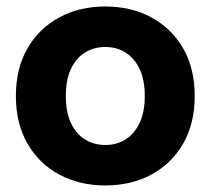

<svg xmlns="http://www.w3.org/2000/svg" viewBox="-20 -554 643 586"><path d="M301.4 12Q222.4 12 160.7 -21.3Q99 -54.6 63.8 -115.9Q28.5 -177.2 28.5 -260.9Q28.5 -345.4 63.8 -406.3Q99 -467.3 160.7 -500.7Q222.4 -534.2 301.4 -534.2Q380.7 -534.2 442.3 -500.7Q503.9 -467.3 539.1 -406.3Q574.3 -345.4 574.3 -260.9Q574.3 -177.2 539.1 -115.9Q503.9 -54.6 442.3 -21.3Q380.7 12 301.4 12ZM301.4 -111.5Q336.6 -111.5 363.7 -128.8Q390.8 -146.1 406.3 -179.4Q421.9 -212.6 421.9 -260.9Q421.9 -309.6 406.3 -342.8Q390.8 -376 363.7 -393.3Q336.6 -410.6 301.4 -410.6Q266.3 -410.6 238.8 -393.3Q211.3 -376 196.1 -342.8Q180.9 -309.6 180.9 -260.9Q180.9 -212.6 196.1 -179.4Q211.3 -146.1 238.8 -128.8Q266.3 -111.5 301.4 -111.5Z"/></svg>

Font: TikTok Sans Light
Style: Regular
Weight: 300
Version: Version 4.000